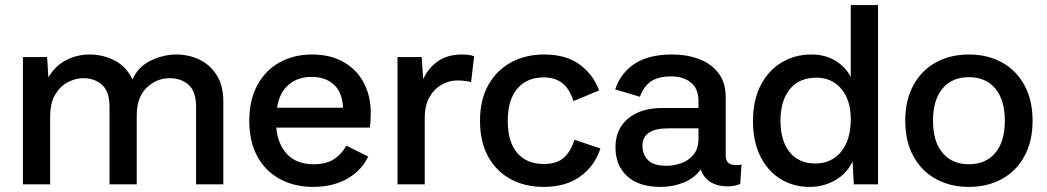

<svg xmlns="http://www.w3.org/2000/svg" viewBox="-20 -724 4112 754"><path d="M70 0V-500H165L170 -420Q197 -466 240 -488Q283 -510 332 -510Q385 -510 431 -486Q477 -462 500 -412Q523 -463 573 -486.5Q623 -510 672 -510Q721 -510 763 -490Q805 -470 831 -429Q857 -388 857 -325V0H750V-305Q750 -365 720.5 -391Q691 -417 647 -417Q595 -417 556 -379.5Q517 -342 517 -271V0H410V-305Q410 -365 380.5 -391Q351 -417 307 -417Q277 -417 247 -401.5Q217 -386 197 -353Q177 -320 177 -266V0Z M1210 10Q1136 10 1079 -21Q1022 -52 990.5 -110Q959 -168 959 -249Q959 -331 990.5 -389.5Q1022 -448 1078 -479Q1134 -510 1206 -510Q1278 -510 1330 -480Q1382 -450 1409 -398Q1436 -346 1436 -282Q1436 -264 1435 -249Q1434 -234 1432 -223H1065Q1071 -156 1108.5 -117.5Q1146 -79 1211 -79Q1261 -79 1291.5 -99Q1322 -119 1340 -152L1426 -109Q1399 -53 1342.5 -21.5Q1286 10 1210 10ZM1068 -301H1327Q1325 -360 1292 -391Q1259 -422 1204 -422Q1149 -422 1113 -391Q1077 -360 1068 -301Z M1541 0V-500H1636L1642 -413Q1661 -456 1699 -483Q1737 -510 1795 -510Q1806 -510 1819 -508.5Q1832 -507 1842 -503L1830 -402Q1819 -404 1807 -406Q1795 -408 1776 -408Q1744 -408 1714.5 -391.5Q1685 -375 1666.5 -342.5Q1648 -310 1648 -261V0Z M2117 -510Q2201 -510 2254.5 -472Q2308 -434 2333 -369L2232 -327Q2218 -373 2189.5 -396.5Q2161 -420 2115 -420Q2049 -420 2011.5 -376Q1974 -332 1974 -250Q1974 -166 2011.5 -123Q2049 -80 2115 -80Q2167 -80 2194.5 -105Q2222 -130 2236 -175L2338 -141Q2315 -71 2258 -30.5Q2201 10 2115 10Q2041 10 1984.5 -21Q1928 -52 1896.5 -110Q1865 -168 1865 -250Q1865 -332 1897.5 -390Q1930 -448 1987 -479Q2044 -510 2117 -510Z M2723 -327Q2723 -376 2693 -400Q2663 -424 2616 -424Q2565 -424 2536.5 -404.5Q2508 -385 2493 -344L2396 -373Q2417 -437 2472 -473.5Q2527 -510 2620 -510Q2678 -510 2725.5 -492Q2773 -474 2801.5 -437Q2830 -400 2830 -342V-113Q2830 -76 2868 -76Q2874 -76 2880.5 -76Q2887 -76 2892 -78L2887 -2Q2869 7 2838 8Q2799 8 2771 -8.5Q2743 -25 2732 -59Q2707 -24 2664.5 -7Q2622 10 2574 10Q2489 10 2443 -32Q2397 -74 2397 -146Q2397 -217 2446.5 -258.5Q2496 -300 2582 -300H2723ZM2598 -73Q2626 -73 2655 -83Q2684 -93 2703.5 -116.5Q2723 -140 2723 -180V-220H2605Q2503 -220 2503 -152Q2503 -118 2524.5 -95.5Q2546 -73 2598 -73Z M3159 10Q3095 10 3044.5 -21.5Q2994 -53 2965.5 -111Q2937 -169 2937 -249Q2937 -331 2967.5 -389.5Q2998 -448 3050 -479Q3102 -510 3166 -510Q3220 -510 3260 -486Q3300 -462 3321 -422V-704H3428V0H3333L3328 -90Q3306 -43 3260.5 -16.5Q3215 10 3159 10ZM3182 -82Q3245 -82 3283 -128Q3321 -174 3321 -256Q3321 -332 3283.5 -375.5Q3246 -419 3186 -419Q3119 -419 3082 -374Q3045 -329 3045 -250Q3045 -171 3081 -126.5Q3117 -82 3182 -82Z M3785 -510Q3858 -510 3914.5 -479Q3971 -448 4003 -389.5Q4035 -331 4035 -250Q4035 -169 4003 -110.5Q3971 -52 3914.5 -21Q3858 10 3785 10Q3712 10 3655.5 -21Q3599 -52 3567 -110.5Q3535 -169 3535 -250Q3535 -331 3567 -389.5Q3599 -448 3655.5 -479Q3712 -510 3785 -510ZM3785 -421Q3719 -421 3681.5 -376.5Q3644 -332 3644 -250Q3644 -168 3681.5 -123.5Q3719 -79 3785 -79Q3851 -79 3888.5 -123.5Q3926 -168 3926 -250Q3926 -332 3888.5 -376.5Q3851 -421 3785 -421Z"/></svg>

Font: Prodigy Sans Medium
Style: Regular
Weight: 500
Designer: Wei Huang
Foundry: Wei Huang
Version: Version 1.003; ttfautohint (v1.8.3)